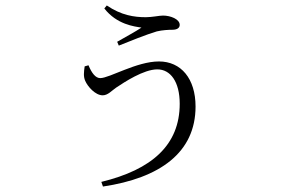

<svg xmlns="http://www.w3.org/2000/svg" viewBox="-20 -606 1040 703"><path d="M304 -367 290 -363C287 -342 285 -326 292 -310C301 -289 329 -257 356 -257C375 -257 389 -274 405 -285C435 -305 506 -352 556 -352C604 -352 638 -307 638 -226C638 -75 536 15 351 60L357 77C565 46 696 -47 696 -216C696 -318 643 -381 562 -381C480 -381 381 -320 347 -320C330 -320 316 -338 304 -367ZM362 -575C408 -516 472 -509 498 -505C476 -490 440 -471 409 -453L415 -439C452 -454 517 -480 554 -491C575 -496 598 -497 611 -497C629 -497 638 -504 638 -515C638 -536 604 -549 577 -549C563 -549 537 -543 514 -543C471 -543 424 -550 371 -586Z"/></svg>

Font: Noto Serif CJK SC Light
Style: Regular
Weight: 300
Designer: Ryoko NISHIZUKA 西塚涼子 (kana & ideographs); Frank Grießhammer (Latin, Greek & Cyrillic); Wenlong ZHANG 张文龙 (bopomofo); San
Foundry: Adobe
Version: Version 2.001;hotconv 1.1.0;makeotfexe 2.6.0